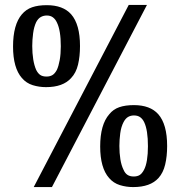

<svg xmlns="http://www.w3.org/2000/svg" viewBox="-20 -750 734 780"><path d="M117 10 503 -730H577L191 10ZM33 -561Q33 -650 69 -692Q86 -712 110.5 -720.5Q135 -729 170 -729Q236 -729 269 -692Q305 -651 305 -563Q305 -521 297 -487.5Q289 -454 269 -433Q236 -396 167 -396Q139 -396 113 -404Q87 -412 69 -433Q33 -474 33 -561ZM227 -562Q227 -627 211 -659Q205 -672 195 -679.5Q185 -687 170 -687Q157 -687 146 -681Q135 -675 127 -660Q118 -641 114.5 -614.5Q111 -588 111 -563Q111 -534 115 -509Q119 -484 127 -466Q134 -452 143.5 -445.5Q153 -439 169 -439Q183 -439 193 -445Q203 -451 211 -466Q218 -481 222.5 -505.5Q227 -530 227 -562ZM387 -155Q387 -244 424 -286Q440 -306 464.5 -314.5Q489 -323 524 -323Q590 -323 623 -286Q659 -245 659 -157Q659 -115 651 -81.5Q643 -48 624 -27Q591 10 521 10Q493 10 467 2Q441 -6 423 -27Q387 -68 387 -155ZM581 -156Q581 -221 566 -253Q560 -266 550 -273.5Q540 -281 524 -281Q511 -281 500.5 -275Q490 -269 482 -254Q472 -235 468.5 -208.5Q465 -182 465 -157Q465 -128 469 -103Q473 -78 482 -60Q488 -46 498 -39.5Q508 -33 523 -33Q538 -33 547.5 -39Q557 -45 565 -60Q573 -75 577 -99.5Q581 -124 581 -156Z"/></svg>

Font: Domine SemiBold
Style: Regular
Weight: 600
Designer: Pablo Impallari, Rodrigo Fuenzalida, Brenda Gallo
Foundry: Pablo Impallari, Rodrigo Fuenzalida, Brenda Gallo
Version: Version 2.000